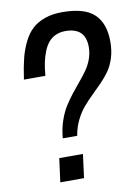

<svg xmlns="http://www.w3.org/2000/svg" viewBox="-88 -850 653 909"><g transform="rotate(-10 238.0 -396.0)"><path d="M255.9 -113.8 241.2 0H127L142.1 -113.8ZM274.9 -792Q382.8 -792 429.4 -747.3Q476.1 -702.6 476.1 -615.2Q476.1 -572.8 465.1 -537.4Q454.1 -502 435.8 -476.3Q417.5 -450.7 395 -427.7Q372.6 -404.8 348.9 -381.8Q325.2 -358.9 304.4 -334.5Q283.7 -310.1 267.1 -276.4Q250.5 -242.7 244.1 -203.1H174.8Q178.2 -246.1 190.9 -284.2Q203.6 -322.3 221.2 -350.6Q238.8 -378.9 259.3 -404.8Q279.8 -430.7 299.3 -453.9Q318.8 -477.1 335 -500Q351.1 -522.9 361.1 -550.5Q371.1 -578.1 371.1 -607.9Q371.1 -701.2 274.9 -701.2Q248.5 -701.2 227.8 -691.7Q207 -682.1 193.1 -665.5Q179.2 -648.9 169.2 -624Q159.2 -599.1 153.6 -571.5Q147.9 -543.9 145 -508.8H42L43 -516.1Q50.8 -570.3 61 -610.6Q71.3 -650.9 89.1 -686.5Q106.9 -722.2 131.3 -744.4Q155.8 -766.6 191.9 -779.3Q228 -792 274.9 -792Z"/></g></svg>

Font: Cooper Hewitt
Style: Medium Italic
Weight: 708
Designer: Village Type and Design LLC
Foundry: Cooper Hewitt Smithsonian Design Museum
Version: 1.000